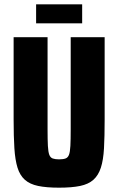

<svg xmlns="http://www.w3.org/2000/svg" viewBox="-20 -860 547 888"><path d="M253 8Q195 8 156.5 0Q118 -8 95 -28.5Q72 -49 61 -84.5Q50 -120 46.5 -174.5Q43 -229 43 -307V-688H200V-262Q200 -213 201.5 -185Q203 -157 208 -144Q213 -131 224 -127Q235 -123 253 -123Q272 -123 283 -127Q294 -131 299 -144Q304 -157 305.5 -185Q307 -213 307 -262V-688H464V-307Q464 -229 461 -174.5Q458 -120 446.5 -84.5Q435 -49 412 -28.5Q389 -8 350.5 0Q312 8 253 8ZM147 -752V-840H360V-752Z"/></svg>

Font: Saira Condensed ExtraBold
Style: Regular
Weight: 800
Width: 3
Designer: Hector Gatti with collaboration of the Omnibus-Type team
Foundry: Omnibus-Type
Version: Version 1.101